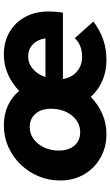

<svg xmlns="http://www.w3.org/2000/svg" viewBox="193 -758 575 1001"><g transform="rotate(-90 480.5 -257.5)"><path d="M282 10Q213 10 158 -21.5Q103 -53 71.5 -107.5Q40 -162 40 -231Q40 -292 62.5 -345Q85 -398 124.5 -438.5Q164 -479 216 -502Q268 -525 328 -525Q384 -525 430 -504Q476 -483 507 -445Q545 -482 593.5 -503.5Q642 -525 696 -525Q763 -525 813.5 -495.5Q864 -466 892.5 -414Q921 -362 921 -293Q921 -249 915 -217H569Q576 -172 607.5 -144.5Q639 -117 685 -117Q746 -117 782 -155L869 -58Q820 -22 772 -6Q724 10 668 10Q608 10 558.5 -12Q509 -34 476 -72Q438 -34 388 -12Q338 10 282 10ZM687 -398Q650 -398 621.5 -373.5Q593 -349 579 -308H781Q775 -349 750 -373.5Q725 -398 687 -398ZM291 -127Q344 -127 379 -170.5Q414 -214 414 -280Q414 -330 388 -360Q362 -390 318 -390Q284 -390 256.5 -370Q229 -350 212.5 -315.5Q196 -281 196 -239Q196 -187 222 -157Q248 -127 291 -127Z"/></g></svg>

Font: Red Hat Text
Style: Bold Italic
Weight: 700
Italic angle: -12°
Designer: Pentagram, MCKL
Foundry: Pentagram, MCKL
Version: Version 1.023; ttfautohint (v1.8.3)